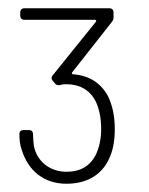

<svg xmlns="http://www.w3.org/2000/svg" viewBox="-20 -898 362 465"><path d="M241 -666C224 -697 196 -715 158 -718C154 -718 153 -721 155 -723L251 -845C254 -849 255 -852 255 -857V-868C255 -874 251 -878 245 -878H39C33 -878 29 -874 29 -868V-860C29 -854 33 -850 39 -850H210C213 -850 214 -847 212 -845L108 -716C104 -712 104 -706 108 -702L113 -696C116 -692 120 -691 126 -692C131 -694 136 -694 141 -694C173 -694 197 -680 211 -654C220 -636 225 -613 225 -585C225 -561 220 -540 212 -523C198 -496 175 -482 141 -482C100 -482 69 -508 62 -545C61 -553 60 -564 60 -573C60 -580 56 -583 50 -583H37C31 -583 27 -580 27 -573C27 -561 28 -547 33 -534C48 -486 85 -453 141 -453C190 -453 225 -474 243 -511C253 -531 258 -555 258 -585C258 -618 252 -644 241 -666Z"/></svg>

Font: Barlow ExtraLight
Style: Regular
Weight: 275
Designer: Jeremy Tribby
Foundry: Tribby Type
Version: Version 1.422;hotconv 1.0.109;makeotfexe 2.5.65596